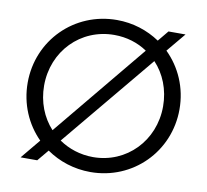

<svg xmlns="http://www.w3.org/2000/svg" viewBox="-80 -799 968 898"><g transform="rotate(10 404.5 -350.0)"><path d="M405 11C606 11 765 -148 765 -350C765 -453 724 -544 657 -610L732 -700H651L609 -649C551 -688 481 -711 405 -711C203 -711 44 -552 44 -350C44 -249 84 -158 149 -93L72 0H151L196 -54C255 -13 327 11 405 11ZM197 -151C150 -202 122 -272 122 -350C122 -514 245 -640 405 -640C464 -640 518 -623 562 -593ZM405 -60C344 -60 288 -79 243 -110L610 -552C658 -501 687 -430 687 -350C687 -187 564 -60 405 -60Z"/></g></svg>

Font: Red Hat Display
Style: Regular
Weight: 400
Designer: Pentagram, MCKL
Foundry: Pentagram, MCKL
Version: Version 1.023